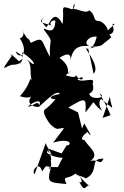

<svg xmlns="http://www.w3.org/2000/svg" viewBox="-48 -608 620 962"><path d="M506 -31 487 -74 451 -140C495 -115 398 -103 399 -143C384 -136 432 -137 416 -189C433 -229 366 -190 340 -210C384 -245 369 -177 331 -233C339 -199 237 -258 189 -240C244 -180 248 -205 309 -255C264 -208 331 -261 250 -318C295 -348 314 -338 302 -289C316 -395 366 -378 445 -376C344 -365 390 -433 438 -424C434 -430 430 -355 382 -365C416 -313 446 -267 421 -238L394 -364L459 -380L509 -420L501 -436C545 -447 498 -502 526 -486C466 -436 480 -436 503 -437C489 -429 505 -477 453 -502C412 -501 436 -532 399 -556C374 -530 305 -594 304 -543C338 -575 325 -616 316 -560C244 -587 278 -568 265 -487C223 -569 202 -491 184 -471C160 -499 153 -503 173 -522C128 -486 193 -496 219 -473C178 -497 238 -517 229 -499C225 -417 164 -481 173 -458C227 -384 197 -427 202 -323C154 -411 174 -426 106 -393C90 -432 97 -390 63 -459C82 -435 57 -413 51 -417C103 -336 44 -307 31 -350C117 -300 10 -309 59 -289C-27 -375 16 -312 15 -334C-45 -246 -37 -266 9 -283C28 -284 80 -282 62 -345C133 -304 140 -257 87 -312C128 -265 77 -206 144 -180C73 -234 135 -221 52 -126C78 -118 109 -110 136 -147C57 -95 125 -65 150 -74C145 -115 115 -71 92 -74C120 -101 172 -118 144 -71C168 -88 238 -166 252 -137C185 -125 206 -111 230 -110C178 -51 162 -57 202 -62C188 -67 134 -71 219 35C173 -33 218 45 245 37C281 34 287 14 218 107C307 80 317 119 285 121L261 161C151 123 200 130 211 170C160 125 207 109 187 157C223 187 306 192 300 166C286 165 322 178 316 129C264 185 272 169 242 229C164 233 195 207 163 251C148 192 105 253 126 264L181 109C196 150 215 186 206 197C218 265 179 224 207 232C185 309 197 306 285 314C263 265 290 297 333 259C361 278 371 316 349 303C374 351 375 335 398 317C409 337 358 289 321 238C325 278 351 267 383 286C454 248 395 184 471 187C452 224 453 189 404 198C458 166 392 126 371 88C390 100 331 98 391 52C367 -3 390 69 407 68L374 10L363 36L343 -45L294 -69C377 -118 386 -125 380 -45C444 -118 396 -102 464 -52C423 -115 490 -123 456 -115C546 -42 506 -64 503 -124L466 -17Z"/></svg>

Font: Hussar Lance
Style: Regular
Weight: 700
Foundry: Cannot Into Space Fonts, PlusOne Fonts
Version: Version 2.27